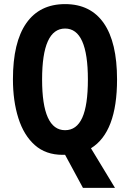

<svg xmlns="http://www.w3.org/2000/svg" viewBox="-20 -745 633 935"><path d="M550 -358Q550 -101 423 -23L540 170H384L297 9H285Q203 9 149.5 -38.5Q96 -86 69.5 -169.5Q43 -253 43 -359Q43 -539 108 -632Q173 -725 297 -725Q421 -725 485.5 -632Q550 -539 550 -358ZM185 -358Q185 -111 297 -111Q353 -111 380.5 -171.5Q408 -232 408 -358Q408 -606 297 -606Q185 -606 185 -358Z"/></svg>

Font: Noto Sans Armenian ExtraCondensed
Style: Bold
Weight: 700
Width: 2
Designer: Monotype Design Team
Foundry: Monotype Imaging Inc.
Version: Version 2.008; ttfautohint (v1.8.4.7-5d5b)